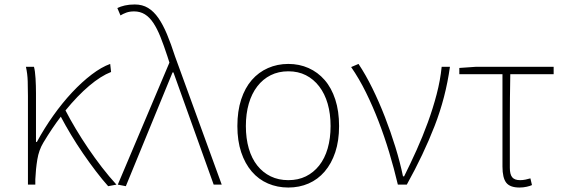

<svg xmlns="http://www.w3.org/2000/svg" viewBox="-20 -826 2525 859"><path d="M464 7Q438 -22 409 -60Q380 -98 351.5 -139.5Q323 -181 297.5 -223.5Q272 -266 252 -304Q213 -253 174 -188Q154 -155 147 -112.5Q140 -70 138 -24V0H105V-396Q105 -428 104 -462Q103 -496 96 -527H132Q137 -509 139 -475.5Q141 -442 141 -409V-191H145Q178 -252 218.5 -309Q259 -366 302.5 -412.5Q346 -459 390 -492.5Q434 -526 473 -540L477 -504Q431 -486 379 -442Q327 -398 273 -332Q293 -293 319 -249.5Q345 -206 374.5 -162.5Q404 -119 436 -77.5Q468 -36 501 0Z M507 0 738 -546 729 -574Q713 -623 698 -660.5Q683 -698 666 -723.5Q649 -749 628 -762Q607 -775 580 -775Q560 -775 545 -769.5Q530 -764 519 -757L505 -790Q519 -797 538.5 -801.5Q558 -806 583 -806Q617 -806 642.5 -790.5Q668 -775 688.5 -745.5Q709 -716 727 -673Q745 -630 763 -574L972 0H936L756 -502H752L543 7Z M1270 13Q1221 13 1179 -5Q1137 -23 1106.5 -58.5Q1076 -94 1059 -145Q1042 -196 1042 -262Q1042 -329 1059 -381Q1076 -433 1106.5 -468Q1137 -503 1179 -521.5Q1221 -540 1270 -540Q1319 -540 1360.5 -521.5Q1402 -503 1432.5 -468Q1463 -433 1480 -381Q1497 -329 1497 -262Q1497 -196 1480 -145Q1463 -94 1432.5 -58.5Q1402 -23 1360.5 -5Q1319 13 1270 13ZM1270 -20Q1314 -20 1348.5 -37Q1383 -54 1408 -85.5Q1433 -117 1446 -162Q1459 -207 1459 -262Q1459 -317 1446 -362Q1433 -407 1408 -439.5Q1383 -472 1348.5 -489.5Q1314 -507 1270 -507Q1226 -507 1191 -489.5Q1156 -472 1131 -439.5Q1106 -407 1093 -362Q1080 -317 1080 -262Q1080 -207 1093 -162Q1106 -117 1131 -85.5Q1156 -54 1191 -37Q1226 -20 1270 -20Z M1760 0Q1743 -72 1721.5 -143.5Q1700 -215 1674 -282.5Q1648 -350 1617.5 -412Q1587 -474 1551 -526L1584 -540Q1616 -492 1646 -431Q1676 -370 1702 -303Q1728 -236 1749 -168Q1770 -100 1783 -37H1788Q1816 -93 1843.5 -154Q1871 -215 1894 -278Q1917 -341 1933.5 -404Q1950 -467 1956 -527H1993Q1974 -390 1924.5 -262.5Q1875 -135 1800 0Z M2107 -527H2457V-494H2263Q2261 -388 2261 -284.5Q2261 -181 2261 -75Q2261 -46 2271.5 -33Q2282 -20 2307 -20Q2319 -20 2331 -22.5Q2343 -25 2353 -28L2360 2Q2352 6 2336.5 9.5Q2321 13 2304 13Q2262 13 2245 -8.5Q2228 -30 2228 -81V-494H2035V-522Z"/></svg>

Font: Kinto Sans Thin
Style: Regular
Weight: 100
Designer: Authors: Ryoko NISHIZUKA  (kana & ideographs); Paul D. Hunt (Latin, Greek & Cyrillic); Wenlong ZHANG  (bopomofo); Sandol
Foundry: Adobe Systems Incorporated, ookami Inc.
Version: Version 0.001